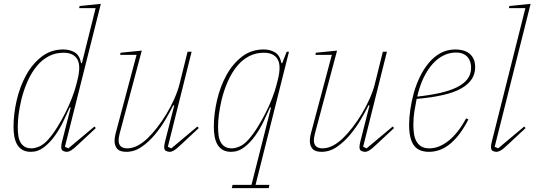

<svg xmlns="http://www.w3.org/2000/svg" viewBox="-20 -774 2775 994"><path d="M140 12Q113 12 95.5 1.5Q78 -9 68 -27Q58 -45 54 -68.5Q50 -92 50 -117Q50 -184 66.5 -255Q83 -326 115 -384.5Q147 -443 195.5 -480.5Q244 -518 308 -518Q341 -518 366.5 -503Q392 -488 400 -447H404L475 -732H390L392 -743L502 -754L316 -14L334 -6L469 -119L476 -111L387 -28Q361 -3 348.5 4.5Q336 12 325 12Q317 12 307 7.5Q297 3 297 -13Q297 -24 301 -40L346 -217L341 -218Q327 -186 308 -146Q289 -106 264 -71Q239 -36 208 -12Q177 12 140 12ZM144 -6Q161 -6 184 -16Q207 -26 229 -51Q253 -78 275.5 -114Q298 -150 317.5 -188.5Q337 -227 352 -265.5Q367 -304 375 -336L381 -360Q400 -434 380 -467.5Q360 -501 309 -501Q267 -501 232.5 -483Q198 -465 171 -432.5Q144 -400 124 -356Q104 -312 91 -260Q80 -213 76 -179.5Q72 -146 72 -117Q72 -94 74.5 -74Q77 -54 85 -39Q93 -24 107 -15Q121 -6 144 -6Z M634 12Q600 12 586.5 -4Q573 -20 573 -45Q573 -59 578 -81L687 -490H602L604 -501L714 -512L599 -81Q594 -59 594 -48Q594 -6 639 -6Q689 -6 744 -58Q768 -81 794 -114.5Q820 -148 842.5 -185.5Q865 -223 882.5 -262.5Q900 -302 909 -337L951 -506H972L849 -14L867 -6L1002 -119L1009 -111L920 -28Q894 -3 881.5 4.5Q869 12 858 12Q850 12 840 7.5Q830 3 830 -13Q830 -23 835 -43L882 -228L877 -229Q861 -196 836.5 -154.5Q812 -113 781 -76Q750 -39 713 -13.5Q676 12 634 12Z M1184 183H1282L1383 -217L1378 -218Q1364 -186 1345 -146Q1326 -106 1301 -71Q1276 -36 1245 -12Q1214 12 1177 12Q1150 12 1132.5 1.5Q1115 -9 1105 -27Q1095 -45 1091 -68.5Q1087 -92 1087 -117Q1087 -184 1103.5 -255Q1120 -326 1152 -384.5Q1184 -443 1232.5 -480.5Q1281 -518 1345 -518Q1378 -518 1403.5 -503Q1429 -488 1437 -447H1441L1464 -506H1476L1303 183H1375L1371 200H1180ZM1181 -6Q1198 -6 1221 -16Q1244 -26 1266 -51Q1290 -78 1312.5 -114Q1335 -150 1354.5 -188.5Q1374 -227 1389 -265.5Q1404 -304 1412 -336L1418 -360Q1437 -434 1417 -467.5Q1397 -501 1346 -501Q1304 -501 1269.5 -483Q1235 -465 1208 -432.5Q1181 -400 1161 -356Q1141 -312 1128 -260Q1117 -213 1113 -179.5Q1109 -146 1109 -117Q1109 -94 1111.5 -74Q1114 -54 1122 -39Q1130 -24 1144 -15Q1158 -6 1181 -6Z M1645 12Q1611 12 1597.5 -4Q1584 -20 1584 -45Q1584 -59 1589 -81L1698 -490H1613L1615 -501L1725 -512L1610 -81Q1605 -59 1605 -48Q1605 -6 1650 -6Q1700 -6 1755 -58Q1779 -81 1805 -114.5Q1831 -148 1853.5 -185.5Q1876 -223 1893.5 -262.5Q1911 -302 1920 -337L1962 -506H1983L1860 -14L1878 -6L2013 -119L2020 -111L1931 -28Q1905 -3 1892.5 4.5Q1880 12 1869 12Q1861 12 1851 7.5Q1841 3 1841 -13Q1841 -23 1846 -43L1893 -228L1888 -229Q1872 -196 1847.5 -154.5Q1823 -113 1792 -76Q1761 -39 1724 -13.5Q1687 12 1645 12Z M2201 12Q2146 12 2122 -22.5Q2098 -57 2098 -128Q2098 -163 2104 -205.5Q2110 -248 2122 -291.5Q2134 -335 2153.5 -375.5Q2173 -416 2199.5 -448Q2226 -480 2260.5 -499Q2295 -518 2338 -518Q2357 -518 2375.5 -513.5Q2394 -509 2408.5 -498Q2423 -487 2431.5 -469.5Q2440 -452 2440 -426Q2440 -358 2369.5 -317Q2299 -276 2137 -262Q2131 -232 2125.5 -198.5Q2120 -165 2120 -128Q2120 -105 2123 -83Q2126 -61 2135 -44Q2144 -27 2160 -16.5Q2176 -6 2203 -6Q2253 -6 2302.5 -45.5Q2352 -85 2393 -161L2405 -156Q2381 -109 2356 -77Q2331 -45 2305 -25Q2279 -5 2253 3.5Q2227 12 2201 12ZM2140 -274Q2205 -281 2256.5 -292.5Q2308 -304 2344 -321.5Q2380 -339 2399.5 -364Q2419 -389 2419 -424Q2419 -438 2415 -452Q2411 -466 2402 -477Q2393 -488 2378 -495Q2363 -502 2340 -502Q2308 -502 2277.5 -487.5Q2247 -473 2221 -444.5Q2195 -416 2174 -373.5Q2153 -331 2140 -274Z M2549 12Q2541 12 2531.5 7.5Q2522 3 2522 -13Q2522 -24 2526 -40L2700 -732H2615L2617 -743L2727 -754L2541 -14L2559 -6L2694 -119L2701 -111L2612 -28Q2586 -3 2573 4.5Q2560 12 2549 12Z"/></svg>

Font: IBM Plex Serif Thin
Style: Italic
Weight: 100
Italic angle: -14°
Designer: Mike Abbink, Paul van der Laan, Pieter van Rosmalen
Foundry: Bold Monday
Version: Version 3.001